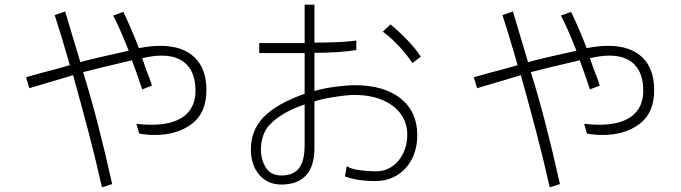

<svg xmlns="http://www.w3.org/2000/svg" viewBox="-20 -716 2926 825"><path d="M170 -406Q207 -415 231 -422L280 -436Q272 -464 270 -471Q238 -582 215 -651L260 -667Q277 -608 282 -593L293 -556L299 -536Q317 -478 325 -449L359 -458L413 -471Q520 -495 533 -498Q491 -604 466 -649L510 -665Q547 -587 577 -509Q624 -519 670 -519Q764 -519 815.5 -470Q867 -421 867 -329Q867 -231 804 -183.5Q741 -136 645 -136Q611 -136 578 -142L566 -184Q598 -180 632 -180Q723 -180 771.5 -217.5Q820 -255 820 -326Q820 -400 782.5 -438.5Q745 -477 674 -477Q638 -477 591 -466Q605 -425 608 -417Q626 -373 633 -348L591 -332L567 -402L556 -432L547 -457Q516 -450 421 -427L337 -406Q399 -209 462 75L418 89Q391 -32 362.5 -140.5Q334 -249 294 -393L214 -369L193 -363Q131 -345 106 -337L92 -384Q118 -392 170 -406Z M1111 -211Q1167 -270 1289 -313V-488H1094V-531H1289V-696H1331V-533Q1456 -533 1511 -542V-501Q1437 -489 1331 -489V-325Q1371 -337 1422.5 -343.5Q1474 -350 1503 -350Q1630 -350 1701.5 -293Q1773 -236 1773 -135Q1773 -78 1750 -33Q1727 12 1686 37Q1645 62 1593 62Q1516 62 1462 42L1470 -2Q1490 11 1527 15.5Q1564 20 1597 20Q1634 20 1664.5 -0.5Q1695 -21 1712.5 -57Q1730 -93 1730 -137Q1730 -188 1702 -226.5Q1674 -265 1622.5 -286.5Q1571 -308 1503 -308Q1471 -308 1414.5 -299Q1358 -290 1331 -280V-79Q1331 -2 1295 37.5Q1259 77 1189 77Q1130 77 1094 35Q1058 -7 1058 -74Q1058 -155 1111 -211ZM1788 -472 1752 -445Q1727 -483 1692.5 -519.5Q1658 -556 1625 -580L1658 -611Q1689 -586 1729 -545Q1769 -504 1788 -472ZM1189 38Q1241 38 1265 6.5Q1289 -25 1289 -93V-267Q1242 -252 1202.5 -229Q1163 -206 1138 -179Q1121 -162 1111 -133.5Q1101 -105 1101 -73Q1101 -31 1122 3.5Q1143 38 1189 38Z M2094 -406Q2131 -415 2155 -422L2204 -436Q2196 -464 2194 -471Q2162 -582 2139 -651L2184 -667Q2201 -608 2206 -593L2217 -556L2223 -536Q2241 -478 2249 -449L2283 -458L2337 -471Q2444 -495 2457 -498Q2415 -604 2390 -649L2434 -665Q2471 -587 2501 -509Q2548 -519 2594 -519Q2688 -519 2739.5 -470Q2791 -421 2791 -329Q2791 -231 2728 -183.5Q2665 -136 2569 -136Q2535 -136 2502 -142L2490 -184Q2522 -180 2556 -180Q2647 -180 2695.5 -217.5Q2744 -255 2744 -326Q2744 -400 2706.5 -438.5Q2669 -477 2598 -477Q2562 -477 2515 -466Q2529 -425 2532 -417Q2550 -373 2557 -348L2515 -332L2491 -402L2480 -432L2471 -457Q2440 -450 2345 -427L2261 -406Q2323 -209 2386 75L2342 89Q2315 -32 2286.5 -140.5Q2258 -249 2218 -393L2138 -369L2117 -363Q2055 -345 2030 -337L2016 -384Q2042 -392 2094 -406Z"/></svg>

Font: Gmarket Sans TTF Light
Style: Regular
Weight: 300
Designer: Creative Director : Sungho Lee; Art Director : Kiwoong Choi; Project Manager : Sori Yang, Jongwook Yoon; Font Designer :
Foundry: Sandoll Inc.
Version: Version 1.000;hotconv 1.0.109;makeotfexe 2.5.65596